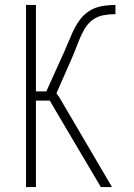

<svg xmlns="http://www.w3.org/2000/svg" viewBox="-20 -755 540 775"><path d="M85 0V-735H125V-386H167L227 -519Q239 -544 249.5 -570Q260 -596 271.5 -621.5Q283 -647 299 -670.5Q315 -694 338.5 -709.5Q362 -725 390 -730Q418 -735 446 -735V-698Q422 -698 397.5 -693.5Q373 -689 353.5 -674.5Q334 -660 321.5 -638.5Q309 -617 300 -594.5Q291 -572 282 -549Q273 -526 263 -504L208 -379L215 -368H216L432 0H387L206 -306L181 -349H125V0Z"/></svg>

Font: Iosevka SS18 Extralight
Style: Regular
Weight: 200
Monospace: yes
Designer: Belleve Invis
Foundry: Belleve Invis
Version: Version 25.1.1; ttfautohint (v1.8.4)